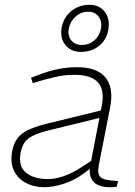

<svg xmlns="http://www.w3.org/2000/svg" viewBox="-20 -777 563 803"><path d="M468 4Q462 5 455 5.5Q448 6 441 6Q391 6 370.5 -17.5Q350 -41 357 -80L358 -88L405 -331Q419 -400 390 -432Q361 -464 293 -464Q249 -464 211 -455Q173 -446 146 -438L117 -429L110 -452L142 -464Q177 -478 218 -487Q259 -496 302 -496Q342 -496 371.5 -486Q401 -476 419.5 -455Q438 -434 443.5 -401.5Q449 -369 440 -325L393 -85Q386 -49 401 -35.5Q416 -22 474 -20ZM165 6Q123 6 89 -11.5Q55 -29 38.5 -63Q22 -97 31 -145Q37 -177 52.5 -198Q68 -219 98 -233.5Q128 -248 177 -260L427 -321L421 -290L189 -233Q143 -222 118 -209.5Q93 -197 82 -180Q71 -163 66 -137Q56 -82 88.5 -55Q121 -28 182 -28Q211 -28 247 -40.5Q283 -53 321 -78L386 -120L384 -92L332 -53Q292 -23 247 -8.5Q202 6 165 6ZM319 -560Q276 -560 253 -589.5Q230 -619 238 -662Q244 -692 260.5 -713Q277 -734 301.5 -745.5Q326 -757 353 -757Q397 -757 419 -726.5Q441 -696 433 -652Q428 -623 411.5 -602.5Q395 -582 371.5 -571Q348 -560 319 -560ZM323 -589Q352 -589 374 -607.5Q396 -626 402 -656Q408 -685 393 -706.5Q378 -728 349 -728Q319 -728 296.5 -708Q274 -688 268 -659Q262 -629 277.5 -609Q293 -589 323 -589Z"/></svg>

Font: REM Thin
Style: Italic
Weight: 250
Italic angle: -11°
Designer: Octavio Pardo
Foundry: Ashler Design
Version: Version 1.005;gftools[0.9.28]